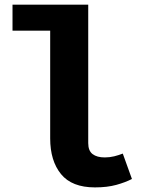

<svg xmlns="http://www.w3.org/2000/svg" viewBox="-20 -781 655 818"><path d="M355.9 -761V-171.3Q355.9 -138.5 374.6 -124.4Q393.3 -110.3 426.2 -110.3Q447.2 -110.3 466.7 -115.1Q486.2 -120 503.1 -126.7L542.1 -18.5Q514.4 -4.1 475.4 6.7Q436.4 17.4 384.6 17.4Q286.2 17.4 240 -39.2Q193.8 -95.9 193.8 -191.3V-650.3H33.3V-761Z"/></svg>

Font: Fira Code
Style: Bold
Weight: 700
Monospace: yes
Designer: Carrois Corporate, Edenspiekermann AG, Nikita Prokopov
Foundry: Carrois Corporate, Edenspiekermann AG, Nikita Prokopov
Version: Version 6.000; ttfautohint (v1.8.2) -l 8 -r 50 -G 200 -x 14 